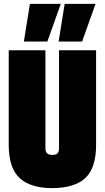

<svg xmlns="http://www.w3.org/2000/svg" viewBox="-20 -959 539 989"><path d="M25 -213V-700H214V-194Q214 -161 249 -161Q269 -161 276.5 -169.5Q284 -178 284 -194V-700H475V-213Q475 -93 419 -41.5Q363 10 248 10Q138 10 81.5 -41.5Q25 -93 25 -213ZM282 -745 313 -939H472L403 -745ZM103 -745 134 -939H293L224 -745Z"/></svg>

Font: Georama Condensed Black
Style: Regular
Weight: 900
Width: 3
Designer: Jean-Baptiste Levee
Foundry: Production Type
Version: Version 1.000